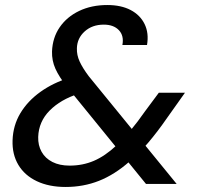

<svg xmlns="http://www.w3.org/2000/svg" viewBox="-20 -732 790 764"><path d="M561 0 247 -386Q215 -426 200.5 -458.5Q186 -491 187 -527Q189 -582 217.5 -623.5Q246 -665 295 -688.5Q344 -712 407 -712Q462 -712 500 -692Q538 -672 555.5 -636Q573 -600 565 -553H467Q474 -590 453 -612Q432 -634 393 -634Q347 -634 317 -607Q287 -580 286 -540Q285 -513 297 -487Q309 -461 333 -429L683 0ZM241 12Q175 12 126.5 -11Q78 -34 53 -76Q28 -118 30 -174Q32 -233 61 -281.5Q90 -330 141 -366.5Q192 -403 258 -423L298 -436L336 -373L293 -359Q221 -336 177.5 -292Q134 -248 132 -187Q131 -154 145.5 -128Q160 -102 188.5 -87.5Q217 -73 257 -73Q309 -73 353.5 -92Q398 -111 443 -153Q471 -179 499 -212.5Q527 -246 557 -289L612 -363H716L645 -263Q607 -208 570 -164.5Q533 -121 495 -89Q436 -37 374 -12.5Q312 12 241 12Z"/></svg>

Font: DM Sans 16pt Medium
Style: Italic
Weight: 500
Italic angle: -10°
Version: Version 4.004;gftools[0.9.30]